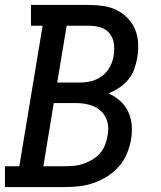

<svg xmlns="http://www.w3.org/2000/svg" viewBox="-29 -755 649 775"><path d="M-9 0V-84H49L143 -651H96V-735H332Q361 -735 390 -730.5Q419 -726 443.5 -713.5Q468 -701 487 -681Q506 -661 516.5 -635.5Q527 -610 528.5 -580.5Q530 -551 525 -522Q521 -499 513 -476Q505 -453 489 -434Q473 -415 452.5 -401Q432 -387 409 -378Q434 -367 455 -348.5Q476 -330 488 -305Q500 -280 502.5 -251Q505 -222 500 -192Q495 -164 483.5 -135.5Q472 -107 452 -84Q432 -61 405.5 -44Q379 -27 350.5 -17Q322 -7 293 -3.5Q264 0 236 0ZM295 -422Q311 -422 326.5 -424.5Q342 -427 357 -433.5Q372 -440 385 -450Q398 -460 407.5 -473.5Q417 -487 422.5 -502Q428 -517 430 -532Q434 -556 430.5 -579.5Q427 -603 413.5 -620Q400 -637 378 -644Q356 -651 332 -651H240L202 -422ZM146 -84H236Q254 -84 272.5 -86Q291 -88 309.5 -94.5Q328 -101 345 -111.5Q362 -122 375 -137Q388 -152 395 -170Q402 -188 405 -207Q409 -225 407.5 -244Q406 -263 398.5 -279Q391 -295 378 -307Q365 -319 349 -326Q333 -333 314.5 -336Q296 -339 277 -339H188Z"/></svg>

Font: Iosevka Curly Slab MdEx
Style: Italic
Weight: 500
Width: 7
Italic angle: -9°
Monospace: yes
Designer: Belleve Invis
Foundry: Belleve Invis
Version: Version 11.0.0; ttfautohint (v1.8.3)